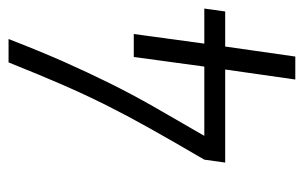

<svg xmlns="http://www.w3.org/2000/svg" viewBox="-154 -574 727 460"><g transform="rotate(-90 210.0 -343.5)"><path d="M51 -168H274L250 0H305L329 -168H413L420 -218H336L359 -387H304L281 -218H115Q154 -285 184.5 -338.5Q215 -392 241 -444.5Q267 -497 292.5 -554.5Q318 -612 347 -687H291Q261 -612 237.5 -558Q214 -504 189 -454Q164 -404 133.5 -349.5Q103 -295 58 -218Z"/></g></svg>

Font: Secuela Light
Style: Italic
Weight: 300
Italic angle: -8°
Designer: Fernando Haro
Foundry: deFharo
Version: Version 1.708